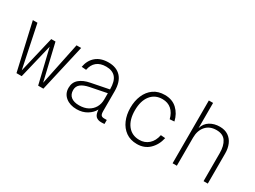

<svg xmlns="http://www.w3.org/2000/svg" viewBox="-47 -1289 2494 1880"><g transform="rotate(30 1200.0 -349.0)"><path d="M148 0 27 -530H79L179 -49L276 -459H324L421 -49L521 -530H573L452 0H393L300 -387L207 0Z M833 12Q757 12 709 -27Q661 -66 661 -131Q661 -193 704.5 -230Q748 -267 824 -281L1021 -320Q1021 -412 985 -453.5Q949 -495 878 -495Q812 -495 772.5 -462.5Q733 -430 722 -369L670 -373Q684 -452 737.5 -497Q791 -542 878 -542Q969 -542 1019 -487.5Q1069 -433 1069 -326V-103Q1069 -68 1079.5 -56.5Q1090 -45 1112 -45H1143V0Q1138 1 1126.5 1.5Q1115 2 1106 2Q1069 2 1047 -17.5Q1025 -37 1021 -93Q999 -49 949 -18.5Q899 12 833 12ZM835 -33Q893 -33 934.5 -55.5Q976 -78 998.5 -117Q1021 -156 1021 -206V-277L835 -240Q775 -228 743 -203Q711 -178 711 -135Q711 -85 743.5 -59Q776 -33 835 -33Z M1515 12Q1440 12 1388.5 -25Q1337 -62 1310 -124.5Q1283 -187 1283 -265Q1283 -343 1310 -406Q1337 -469 1388.5 -505.5Q1440 -542 1515 -542Q1599 -542 1652.5 -492Q1706 -442 1724 -363L1673 -359Q1657 -424 1616.5 -459.5Q1576 -495 1515 -495Q1431 -495 1382.5 -433.5Q1334 -372 1334 -265Q1334 -158 1382.5 -96.5Q1431 -35 1515 -35Q1576 -35 1619 -73Q1662 -111 1676 -181L1727 -177Q1709 -94 1654 -41Q1599 12 1515 12Z M1913 0V-710H1961V-425Q1978 -484 2026 -513Q2074 -542 2136 -542Q2194 -542 2233 -515.5Q2272 -489 2291.5 -443.5Q2311 -398 2311 -341V0H2263V-317Q2263 -400 2230.5 -448.5Q2198 -497 2124 -497Q2048 -497 2004.5 -447.5Q1961 -398 1961 -317V0Z"/></g></svg>

Font: Geist Mono ExtraLight
Style: Regular
Weight: 200
Monospace: yes
Designer: Basement.studio, Andrés Briganti, Mateo Zaragoza
Foundry: Basement.studio, Vercel, Andrés Briganti, Guido Ferreyra, Mateo Zaragoza
Version: Version 1.500; ttfautohint (v1.8.4.7-5d5b)